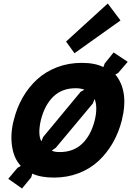

<svg xmlns="http://www.w3.org/2000/svg" viewBox="-20 -997 753 1090"><path d="M438 -476.1 459 -487.8Q438.5 -496.1 409.2 -496.1Q332 -496.1 282.7 -448.5Q233.4 -400.9 211.9 -314.9Q193.4 -233.4 214.8 -194.8L225.1 -219.2ZM518.1 -314.9Q535.6 -388.7 517.1 -435.1L506.8 -409.2L296.9 -158.2L273.9 -142.1Q287.6 -133.8 319.8 -133.8Q397 -133.8 446.8 -181.4Q496.6 -229 518.1 -314.9ZM671.9 -314.9Q654.3 -245.1 620.6 -186.3Q586.9 -127.4 539.1 -83Q491.2 -38.6 426.3 -13.7Q361.3 11.2 286.1 11.2Q212.4 11.2 163.1 -11.2L157.2 9.8L105 73.2L26.9 18.1L79.1 -43.9L98.1 -55.2Q58.1 -97.7 48.1 -168.7Q38.1 -239.7 58.1 -314.9Q75.2 -384.8 108.9 -443.6Q142.6 -502.4 190.7 -546.4Q238.8 -590.3 303.7 -615.2Q368.7 -640.1 443.8 -640.1Q519 -640.1 566.9 -616.2L574.2 -636.2L625 -699.2L705.1 -646L650.9 -583L634.8 -574.2Q712.4 -480 671.9 -314.9ZM591.8 -977.1 664.1 -880.9 402.8 -694.8 355 -761.2Z"/></svg>

Font: Sinkin Sans 700 Bold Italic
Style: Bold Italic
Weight: 700
Italic angle: -112°
Designer: Keith Bates
Foundry: K-Type
Version: Sinkin Sans (version 1.0)  by Keith Bates   •   © 2014   www